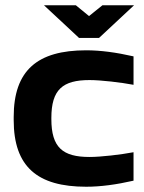

<svg xmlns="http://www.w3.org/2000/svg" viewBox="-20 -700 548 729"><path d="M32 -256V-244C32 -67 122 9 307 9C362 9 421 1 487 -14V-122C440 -113 363 -104 320 -104C218 -104 175 -140 175 -248V-252C175 -360 218 -396 320 -396C363 -396 440 -387 487 -378V-486C421 -501 362 -509 307 -509C122 -509 32 -433 32 -256ZM147 -680 280 -556H356L489 -680H369L318 -639L268 -680Z"/></svg>

Font: LT Wave Bold
Style: Regular
Weight: 700
Designer: Daniel Lyons
Version: Version 2.5 (Glyphs App)